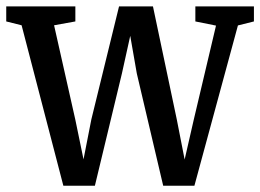

<svg xmlns="http://www.w3.org/2000/svg" viewBox="-36 -573 814 600"><path d="M-16.5 -506V-553H199.5V-506L133 -494L199.5 -198.5L225 -75L249.5 -200L336 -553H442L516.5 -199.5L541 -74.5L569.5 -199L639 -493L574.5 -506V-553H757.5V-506L707.5 -493.5L571.5 7.5H474L391.5 -343.5L371 -461L345 -343.5L260.5 7.5H162L31.5 -494Z"/></svg>

Font: Merriweather 24pt SemiCondensed
Style: Regular
Weight: 400
Width: 4
Designer: Eben Sorkin
Foundry: Eben Sorkin
Version: Version 2.100